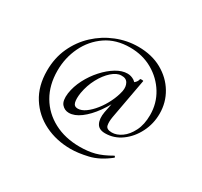

<svg xmlns="http://www.w3.org/2000/svg" viewBox="-127 -660 973 926"><g transform="rotate(30 359.5 -197.5)"><path d="M414 -138.2 432.4 -229.2 450.4 -242.2Q427.4 -187.2 395.8 -143.2Q364.2 -99.2 330.5 -74.2Q296.8 -49.2 266.2 -49.2Q242 -49.2 226.2 -67.5Q210.4 -85.8 215.8 -128.6Q221.8 -169.8 242.5 -209.9Q263.2 -250 293 -283Q322.8 -316 355.3 -335.6Q387.8 -355.2 418 -355.2Q438 -355.2 456 -343.7Q474 -332.2 476 -306.2L447 -325.2Q456.4 -327.2 468.4 -337.6Q480.4 -348 482.8 -362.2Q484.8 -364.2 493.1 -363.7Q501.4 -363.2 500.6 -361.2L459.6 -137.2Q454.6 -108.4 458.8 -89.6Q463 -70.8 493 -70.8Q519.8 -70.8 546.8 -89.8Q573.8 -108.8 592.6 -146Q611.4 -183.2 611.4 -236Q611.4 -300.8 579 -353.8Q546.6 -406.8 491.3 -438.6Q436 -470.4 365.6 -470.4Q287.6 -470.4 232.2 -432.3Q176.8 -394.2 147 -332.3Q117.2 -270.4 117.2 -198.6Q117.2 -118.8 152 -59.4Q186.8 0 249.2 33.1Q311.6 66.2 393 66.2Q439.4 66.2 476.2 56.5Q513 46.8 559.2 20Q561.4 18 564.4 22Q567.4 26 565.2 28Q510 72 456 84.6Q402 97.2 361 97.2Q281.2 97.2 215.9 65Q150.6 32.8 112.1 -27.8Q73.6 -88.4 73.6 -173.4Q73.6 -244.2 100.4 -302.6Q127.2 -361 173.2 -403.7Q219.2 -446.4 277.6 -469.9Q336 -493.4 398.2 -493.4Q474 -493.4 530 -462Q586 -430.6 617 -378.7Q648 -326.8 648 -264.8Q648 -208.4 623.2 -159.5Q598.4 -110.6 557.4 -80.9Q516.4 -51.2 467 -51.2Q431.6 -51.2 419.4 -75.2Q407.2 -99.2 414 -138.2ZM293 -88.4Q313.4 -88.4 335.8 -104.4Q358.2 -120.4 379.2 -146.9Q400.2 -173.4 416.1 -205.8Q432 -238.2 438.8 -270.2Q443.6 -296.2 433.3 -314.7Q423 -333.2 396.4 -332.2Q371.6 -332 344.7 -308.2Q317.8 -284.4 296.9 -245.6Q276 -206.8 268 -161.2Q262.8 -127.4 267.6 -107.9Q272.4 -88.4 293 -88.4Z"/></g></svg>

Font: Cormorant Infant Light
Style: Regular
Weight: 300
Designer: Christian Thalmann (Catharsis Fonts)
Foundry: Catharsis Fonts
Version: Version 4.001